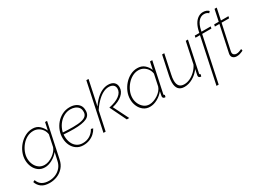

<svg xmlns="http://www.w3.org/2000/svg" viewBox="-66 -1551 3475 2586"><g transform="rotate(-30 1672.0 -258.5)"><path d="M166 223Q83 223 37.5 189Q-8 155 -25 101L3 87Q23 142 65 167.5Q107 193 172 193Q224 193 271.5 173Q319 153 353.5 113.5Q388 74 400 16L427 -106Q386 -55 327 -23Q268 9 213 9Q155 9 113.5 -22Q72 -53 50 -103Q28 -153 28 -210Q28 -269 51.5 -325.5Q75 -382 116 -427.5Q157 -473 210 -500.5Q263 -528 321 -528Q387 -528 427.5 -491Q468 -454 492 -402L517 -520H548L434 16Q420 85 378.5 131.5Q337 178 281 200.5Q225 223 166 223ZM226 -22Q259 -22 293 -35Q327 -48 357.5 -70Q388 -92 410 -118.5Q432 -145 441 -172L479 -351Q473 -394 450 -426.5Q427 -459 392.5 -477.5Q358 -496 318 -496Q264 -496 217.5 -470.5Q171 -445 136.5 -403Q102 -361 82.5 -311.5Q63 -262 63 -215Q63 -163 83 -119Q103 -75 139.5 -48.5Q176 -22 226 -22Z M811 10Q750 10 706 -20Q662 -50 638 -100Q614 -150 613 -210Q611 -270 632 -326.5Q653 -383 692 -428.5Q731 -474 784.5 -501Q838 -528 901 -528Q947 -528 985 -512.5Q1023 -497 1046 -465.5Q1069 -434 1069 -386Q1072 -307 1006.5 -275.5Q941 -244 807 -244Q769 -244 727 -245.5Q685 -247 633 -251L641 -279Q695 -276 734.5 -274.5Q774 -273 810 -273Q896 -273 946 -285.5Q996 -298 1017 -323Q1038 -348 1036 -385Q1036 -426 1015 -450.5Q994 -475 962.5 -486.5Q931 -498 897 -498Q843 -498 796.5 -473Q750 -448 716.5 -407.5Q683 -367 665 -317.5Q647 -268 648 -219Q649 -163 669 -117.5Q689 -72 727 -45.5Q765 -19 819 -19Q882 -19 930 -49.5Q978 -80 1005 -131L1036 -122Q1015 -82 982 -52.5Q949 -23 906 -6.5Q863 10 811 10Z M1364 -255Q1473 -277 1530 -321Q1587 -365 1587 -421Q1587 -460 1562 -480.5Q1537 -501 1493 -501Q1447 -501 1399 -475Q1351 -449 1302 -398Q1253 -347 1203 -270L1222 -333Q1264 -397 1309.5 -441Q1355 -485 1403 -508Q1451 -531 1500 -531Q1558 -531 1589.5 -503Q1621 -475 1621 -426Q1621 -360 1564 -310Q1507 -260 1407 -237L1526 0H1488ZM1280 -730H1314L1159 0H1125Z M1847 10Q1790 10 1748.5 -21Q1707 -52 1684.5 -102.5Q1662 -153 1662 -209Q1662 -270 1686 -327Q1710 -384 1751 -429.5Q1792 -475 1844 -501.5Q1896 -528 1952 -528Q2020 -528 2062.5 -490.5Q2105 -453 2124 -402L2149 -520H2184L2085 -57Q2084 -55 2083.5 -51.5Q2083 -48 2083 -45Q2083 -32 2097 -32L2090 0Q2087 0 2083 0.5Q2079 1 2076 0Q2062 -2 2055.5 -10.5Q2049 -19 2049 -31Q2049 -35 2050 -40.5Q2051 -46 2054 -60.5Q2057 -75 2063 -106Q2022 -54 1963.5 -22Q1905 10 1847 10ZM1857 -22Q1887 -22 1921 -34Q1955 -46 1986.5 -66.5Q2018 -87 2042 -114.5Q2066 -142 2075 -172L2113 -351Q2108 -390 2086.5 -422.5Q2065 -455 2030 -475.5Q1995 -496 1952 -496Q1902 -496 1856 -471Q1810 -446 1774.5 -404.5Q1739 -363 1718 -313Q1697 -263 1697 -212Q1697 -161 1718 -118Q1739 -75 1774.5 -48.5Q1810 -22 1857 -22Z M2383 10Q2262 10 2262 -128Q2262 -149 2265 -173Q2268 -197 2274 -224L2337 -520H2371L2309 -228Q2297 -176 2297 -136Q2297 -22 2397 -22Q2442 -22 2487 -43Q2532 -64 2571.5 -102.5Q2611 -141 2635 -190L2705 -520H2739L2645 -75Q2643 -66 2641 -57.5Q2639 -49 2639 -47Q2639 -32 2654 -32L2646 0Q2641 0 2637 0Q2633 0 2630 -1Q2619 -3 2612.5 -11Q2606 -19 2606 -31Q2606 -34 2607 -40Q2608 -46 2612 -65.5Q2616 -85 2625 -128Q2579 -64 2514 -27Q2449 10 2383 10Z M2909 -490H2839L2845 -520H2916L2920 -539Q2933 -602 2958.5 -647Q2984 -692 3020 -716Q3056 -740 3098 -740Q3126 -740 3149.5 -730.5Q3173 -721 3185 -706L3164 -683Q3154 -695 3135.5 -702Q3117 -709 3096 -709Q3045 -709 3008 -665.5Q2971 -622 2954 -539L2950 -520H3093L3087 -490H2943L2794 213H2760Z M3122 -61Q3122 -66 3122.5 -71Q3123 -76 3124 -81L3211 -490H3141L3147 -520H3218L3256 -699H3290L3252 -520H3369L3362 -490H3245L3167 -127Q3162 -104 3160 -93Q3158 -82 3158 -76Q3158 -52 3174 -39.5Q3190 -27 3211 -27Q3232 -27 3250 -33Q3268 -39 3280.5 -44.5Q3293 -50 3295 -52L3301 -24Q3299 -23 3284 -15.5Q3269 -8 3246.5 -1.5Q3224 5 3198 5Q3165 5 3143.5 -12.5Q3122 -30 3122 -61Z"/></g></svg>

Font: Raleway Thin ExtraLight
Style: Italic
Weight: 250
Italic angle: -12°
Version: Version 4.026